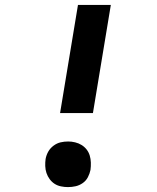

<svg xmlns="http://www.w3.org/2000/svg" viewBox="-20 -755 640 783"><path d="M225 -294 298 -735H432L359 -294ZM257 8Q243 8 228.5 5Q214 2 202.5 -5.5Q191 -13 182.5 -24.5Q174 -36 169.5 -49.5Q165 -63 164.5 -78Q164 -93 166 -107Q169 -123 177 -137Q185 -151 198.5 -161Q212 -171 227 -174.5Q242 -178 258 -178Q272 -178 286.5 -174.5Q301 -171 313 -163.5Q325 -156 333.5 -145Q342 -134 346 -120.5Q350 -107 350.5 -92Q351 -77 349 -62Q346 -47 338.5 -32.5Q331 -18 317.5 -8.5Q304 1 288.5 4.5Q273 8 257 8Z"/></svg>

Font: Iosevka HT Extrabold Extended
Style: Italic
Weight: 800
Width: 7
Italic angle: -9°
Monospace: yes
Designer: Belleve Invis
Foundry: Belleve Invis
Version: Version 32.3.0; ttfautohint (v1.8.4)